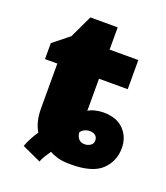

<svg xmlns="http://www.w3.org/2000/svg" viewBox="-132 -754 770 892"><g transform="rotate(20 253.0 -308.0)"><path d="M74 4Q81 -16 94 -40Q107 -64 117 -77Q105 -96 97.5 -123.5Q90 -151 90 -190V-409H29V-488L108 -551L161 -663H296V-553H438V-409H296V-250Q306 -258 327 -263.5Q348 -269 370 -269Q436 -269 471 -232.5Q506 -196 506 -142Q506 -77 460.5 -33.5Q415 10 309 10Q266 10 241.5 2.5Q217 -5 203 -14Q196 -4 184 14.5Q172 33 168 47ZM337 -100Q352 -100 365 -108.5Q378 -117 378 -133Q378 -148 368 -157Q358 -166 339 -166Q326 -166 313.5 -160Q301 -154 295 -143Q297 -123 307.5 -111.5Q318 -100 337 -100Z"/></g></svg>

Font: Noto Sans Display Black
Style: Regular
Weight: 900
Designer: Monotype Design Team
Foundry: Monotype Imaging Inc.
Version: Version 2.003